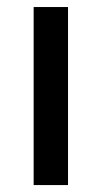

<svg xmlns="http://www.w3.org/2000/svg" viewBox="-20 -534 292 554"><path d="M77.1 0H176.3V-513.7H77.1Z"/></svg>

Font: Estedad Medium
Style: Regular
Weight: 500
Designer: Amin Abedi
Version: Version 7.3